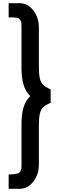

<svg xmlns="http://www.w3.org/2000/svg" viewBox="-20 -862 376 1225"><path d="M35.2 251Q86.9 251 102.1 240.2Q117.2 229.5 117.2 195.8V-69.8Q117.2 -132.8 129.9 -175.8Q142.6 -218.8 172.9 -249Q142.6 -279.3 129.9 -322.5Q117.2 -365.7 117.2 -428.2V-688Q117.2 -704.1 116.2 -714.6Q115.2 -725.1 110.6 -732.4Q106 -739.7 102.1 -743.2Q98.1 -746.6 86.9 -748.5Q75.7 -750.5 67.6 -750.7Q59.6 -751 40.5 -751Q37.1 -751 35.2 -751V-841.8H103Q155.8 -841.8 191.9 -796.4Q228 -751 228 -685.1V-442.9Q228 -388.7 234.1 -362.1Q240.2 -335.4 254.9 -321Q269.5 -306.6 303.2 -292V-206.1Q269.5 -191.9 254.9 -177.2Q240.2 -162.6 234.1 -136Q228 -109.4 228 -55.2V187Q228 252.4 191.9 297.6Q155.8 342.8 103 342.8H35.2Z"/></svg>

Font: Oakes Grotesk Bold
Style: Regular
Weight: 700
Designer: Samuel Oakes
Foundry: Samuel Oakes
Version: Version 1.000;PS 001.000;hotconv 1.0.88;makeotf.lib2.5.64775